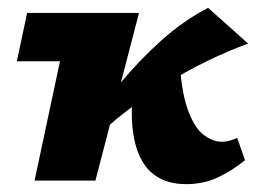

<svg xmlns="http://www.w3.org/2000/svg" viewBox="-20 -460 659 489"><path d="M216 -101 192 -123Q235 -186 285 -246.5Q335 -307 391.5 -357.5Q448 -408 510 -440L612 -349Q562 -331 507.5 -304.5Q453 -278 400 -245Q347 -212 300 -175.5Q253 -139 216 -101ZM68 0 159 -427H334L223 0ZM23 -304 49 -427H264L216 -304ZM454 9Q403 9 370.5 -16.5Q338 -42 324.5 -94Q311 -146 318 -226L437 -314Q441 -230 457.5 -183Q474 -136 497.5 -117.5Q521 -99 545 -99Q551 -99 557 -100Q563 -101 570.5 -103.5Q578 -106 584 -109L604 -52Q571 -25 534.5 -8Q498 9 454 9Z"/></svg>

Font: Ysabeau Infant Black
Style: Italic
Weight: 900
Italic angle: -12°
Designer: Christian Thalmann (Catharsis Fonts)
Version: Version 2.001;gftools[0.9.30]; featfreeze: ss01,ss02,lnum